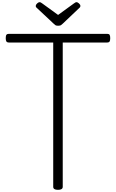

<svg xmlns="http://www.w3.org/2000/svg" viewBox="-20 -1740 1072 1775"><path d="M516 15Q472 15 472 -13V-1347H61Q46 -1347 39.5 -1356Q33 -1365 33 -1387Q33 -1410 39.5 -1418.5Q46 -1427 61 -1427H972Q987 -1427 993 -1418.5Q999 -1410 999 -1387Q999 -1365 993 -1356Q987 -1347 972 -1347H560V-13Q560 1 549 8Q538 15 516 15ZM688 -1720Q697 -1720 710 -1708.5Q723 -1697 723 -1686Q723 -1684 722.5 -1680Q722 -1676 717 -1670L561 -1522Q554 -1516 545.5 -1509Q537 -1502 517 -1502Q498 -1502 490 -1509Q482 -1516 475 -1522L317 -1670Q311 -1676 311 -1680Q311 -1684 311 -1686Q311 -1697 323.5 -1708.5Q336 -1720 346 -1720Q352 -1720 358 -1716.5Q364 -1713 371 -1708L517 -1602L663 -1708Q671 -1713 676 -1716.5Q681 -1720 688 -1720Z"/></svg>

Font: Playwrite ID
Style: Regular
Weight: 400
Designer: Veronika Burian, José Scaglione
Foundry: TypeTogether
Version: Version 1.002